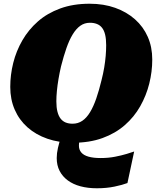

<svg xmlns="http://www.w3.org/2000/svg" viewBox="-20 -748 859 1029"><path d="M796 -429Q796 -364 780 -300Q764 -236 731.5 -178.5Q699 -121 648.5 -77Q598 -33 529 -8Q460 17 371 17Q296 17 234 -4.5Q172 -26 127.5 -65.5Q83 -105 59 -160Q35 -215 35 -282Q35 -347 51 -411Q67 -475 100 -532Q133 -589 183 -633Q233 -677 302.5 -702.5Q372 -728 460 -728Q536 -728 597.5 -706Q659 -684 703.5 -644.5Q748 -605 772 -550.5Q796 -496 796 -429ZM369 -85Q398 -85 421 -100.5Q444 -116 462.5 -146.5Q481 -177 496 -220.5Q511 -264 524 -318Q533 -353 538.5 -386Q544 -419 546.5 -449Q549 -479 549 -506Q549 -539 543.5 -562Q538 -585 527 -599Q516 -613 499.5 -619.5Q483 -626 462 -626Q433 -626 410.5 -610Q388 -594 369.5 -563.5Q351 -533 336 -490Q321 -447 307 -392Q299 -357 293.5 -324.5Q288 -292 285 -261.5Q282 -231 282 -205Q282 -172 288 -149Q294 -126 305 -112Q316 -98 332 -91.5Q348 -85 369 -85ZM499 261Q451 261 411.5 250.5Q372 240 343.5 219Q315 198 299.5 168Q284 138 284 99Q284 73 290.5 45Q297 17 306 -10L410 -11Q407 0 405 10.5Q403 21 403 33Q403 54 415.5 69Q428 84 454 91.5Q480 99 519 99Q561 99 596.5 92Q632 85 658.5 77Q685 69 699 64L663 233Q637 243 594 252Q551 261 499 261Z"/></svg>

Font: Roboto Serif 20pt Black
Style: Italic
Weight: 900
Italic angle: -10°
Version: Version 1.008